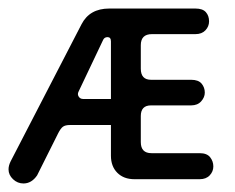

<svg xmlns="http://www.w3.org/2000/svg" viewBox="-20 -420 550 450"><path d="M0 -23Q0 -32 5 -42L171 -363Q190 -400 236 -400H438Q455 -400 462.5 -391.5Q470 -383 470 -370Q470 -358 461.5 -349Q453 -340 438 -340H336Q310 -340 310 -314V-259Q310 -233 334 -233H428Q445 -233 452.5 -224Q460 -215 460 -203Q460 -192 451.5 -182.5Q443 -173 428 -173H334Q310 -173 310 -148V-87Q310 -61 335 -61H448Q465 -61 472.5 -51.5Q480 -42 480 -30Q480 -18 471.5 -9Q463 0 448 0H295Q270 0 255 -15Q240 -30 240 -55V-127H144Q133 -127 127.5 -123Q122 -119 116 -107L67 -9Q54 10 35 10Q21 10 10.5 0Q0 -10 0 -23ZM164 -205Q161 -199 164.5 -193.5Q168 -188 175 -188H240V-323Q240 -333 232 -333Q224 -333 221 -325Z"/></svg>

Font: Dongle
Style: Regular
Weight: 400
Designer: Yanghee Ryu
Foundry: Yanghee Ryu
Version: Version 2.000